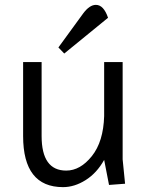

<svg xmlns="http://www.w3.org/2000/svg" viewBox="-20 -755 609 789"><path d="M75 -500H151V-196Q151 -54 252 -54Q310 -54 357.5 -113.5Q405 -173 408 -278V-500H484V-100L494 0L428 5L408 -98Q378 -44 332 -15Q286 14 239 14Q75 14 75 -196ZM374 -735Q406 -735 424 -682L244 -535L220 -560L322 -700Q348 -735 374 -735Z"/></svg>

Font: Imprima
Style: Regular
Weight: 400
Version: Version 1.001